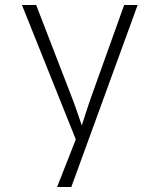

<svg xmlns="http://www.w3.org/2000/svg" viewBox="-20 -750 640 770"><path d="M209 0 284 -191 68 -730H125L263 -373Q276 -340 288.5 -304Q301 -268 308 -247Q315 -268 326.5 -304Q338 -340 350 -373L478 -730H532L266 0Z"/></svg>

Font: Pitagon Sans Mono Thin
Style: Regular
Weight: 100
Monospace: yes
Designer: Travis Tran
Foundry: Pitagon
Version: Version 1.001; ttfautohint (v1.8.4.7-5d5b);gftools[0.9.26]